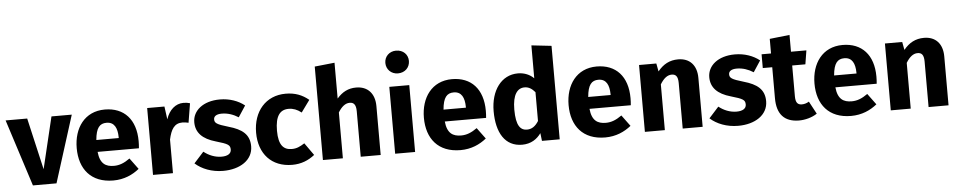

<svg xmlns="http://www.w3.org/2000/svg" viewBox="-51 -1248 8178 1639"><g transform="rotate(-5 4038.0 -429.0)"><path d="M561 -573H387L281 -130L179 -573H-6L178 0H380Z M1110 -298C1110 -484 1010 -592 845 -592C672 -592 578 -456 578 -284C578 -105 675 18 866 18C959 18 1032 -16 1089 -62L1019 -157C970 -122 929 -106 882 -106C812 -106 763 -134 753 -237H1107C1109 -254 1110 -280 1110 -298ZM943 -339H751C760 -443 792 -478 850 -478C918 -478 942 -424 943 -347Z M1518 -590C1452 -590 1396 -542 1370 -462L1355 -573H1207V0H1378V-288C1397 -374 1426 -424 1496 -424C1515 -424 1530 -421 1548 -417L1575 -582C1556 -588 1540 -590 1518 -590Z M1831 -592C1686 -592 1597 -515 1597 -417C1597 -328 1653 -270 1766 -238C1870 -208 1887 -197 1887 -158C1887 -123 1856 -104 1804 -104C1748 -104 1695 -126 1652 -160L1568 -67C1625 -16 1709 18 1808 18C1951 18 2063 -52 2063 -171C2063 -273 1999 -321 1886 -353C1783 -383 1768 -396 1768 -427C1768 -453 1791 -470 1837 -470C1887 -470 1935 -454 1979 -426L2042 -522C1989 -565 1914 -592 1831 -592Z M2395 -592C2224 -592 2115 -464 2115 -282C2115 -100 2223 18 2399 18C2477 18 2539 -8 2592 -50L2517 -156C2476 -130 2448 -117 2407 -117C2339 -117 2294 -156 2294 -283C2294 -411 2336 -461 2409 -461C2448 -461 2482 -448 2518 -420L2592 -522C2537 -568 2475 -592 2395 -592Z M2999 -592C2931 -592 2880 -565 2834 -512V-819L2663 -801V0H2834V-393C2863 -440 2895 -467 2933 -467C2965 -467 2987 -450 2987 -390V0H3158V-419C3158 -528 3097 -592 2999 -592Z M3366 -876C3308 -876 3266 -834 3266 -779C3266 -724 3308 -681 3366 -681C3427 -681 3468 -724 3468 -779C3468 -834 3427 -876 3366 -876ZM3453 -573H3282V0H3453Z M4085 -298C4085 -484 3985 -592 3820 -592C3647 -592 3553 -456 3553 -284C3553 -105 3650 18 3841 18C3934 18 4007 -16 4064 -62L3994 -157C3945 -122 3904 -106 3857 -106C3787 -106 3738 -134 3728 -237H4082C4084 -254 4085 -280 4085 -298ZM3918 -339H3726C3735 -443 3767 -478 3825 -478C3893 -478 3917 -424 3918 -347Z M4521 -820V-538C4488 -571 4441 -592 4385 -592C4243 -592 4151 -465 4151 -288C4151 -103 4223 18 4369 18C4446 18 4498 -19 4532 -67L4540 0H4692V-801ZM4422 -107C4367 -107 4328 -145 4328 -287C4328 -416 4371 -468 4431 -468C4469 -468 4495 -449 4521 -419V-172C4494 -129 4463 -107 4422 -107Z M5325 -298C5325 -484 5225 -592 5060 -592C4887 -592 4793 -456 4793 -284C4793 -105 4890 18 5081 18C5174 18 5247 -16 5304 -62L5234 -157C5185 -122 5144 -106 5097 -106C5027 -106 4978 -134 4968 -237H5322C5324 -254 5325 -280 5325 -298ZM5158 -339H4966C4975 -443 5007 -478 5065 -478C5133 -478 5157 -424 5158 -347Z M5758 -592C5685 -592 5630 -562 5583 -504L5570 -573H5422V0H5593V-392C5622 -440 5654 -467 5692 -467C5725 -467 5746 -450 5746 -390V0H5917V-419C5917 -528 5857 -592 5758 -592Z M6244 -592C6099 -592 6010 -515 6010 -417C6010 -328 6066 -270 6179 -238C6283 -208 6300 -197 6300 -158C6300 -123 6269 -104 6217 -104C6161 -104 6108 -126 6065 -160L5981 -67C6038 -16 6122 18 6221 18C6364 18 6476 -52 6476 -171C6476 -273 6412 -321 6299 -353C6196 -383 6181 -396 6181 -427C6181 -453 6204 -470 6250 -470C6300 -470 6348 -454 6392 -426L6455 -522C6402 -565 6327 -592 6244 -592Z M6839 -135C6817 -122 6797 -117 6778 -117C6742 -117 6724 -136 6724 -191V-455H6837L6856 -573H6724V-717L6553 -698V-573H6472V-455H6553V-189C6553 -54 6615 17 6741 18C6793 18 6853 3 6897 -27Z M7432 -298C7432 -484 7332 -592 7167 -592C6994 -592 6900 -456 6900 -284C6900 -105 6997 18 7188 18C7281 18 7354 -16 7411 -62L7341 -157C7292 -122 7251 -106 7204 -106C7134 -106 7085 -134 7075 -237H7429C7431 -254 7432 -280 7432 -298ZM7265 -339H7073C7082 -443 7114 -478 7172 -478C7240 -478 7264 -424 7265 -347Z M7865 -592C7792 -592 7737 -562 7690 -504L7677 -573H7529V0H7700V-392C7729 -440 7761 -467 7799 -467C7832 -467 7853 -450 7853 -390V0H8024V-419C8024 -528 7964 -592 7865 -592Z"/></g></svg>

Font: Glow Sans SC Normal ExtraBold
Style: Regular
Weight: 800
Designer: Ryoko NISHIZUKA (kana, bopomofo & ideographs); Paul D. Hunt (Latin, Greek & Cyrillic); Sandoll Communications, Soo-young
Version: Version 0.93